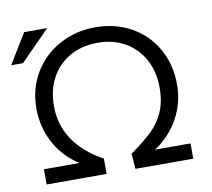

<svg xmlns="http://www.w3.org/2000/svg" viewBox="-82 -849 1040 943"><g transform="rotate(-10 438.0 -378.0)"><path d="M807 0V-76H630Q707 -127 749.5 -204.5Q792 -282 792 -373Q792 -473 747 -552Q702 -631 623 -675Q544 -719 444 -719Q347 -719 266 -675Q185 -631 138 -552.5Q91 -474 91 -376Q91 -283 133.5 -204Q176 -125 253 -76H76V0H375V-76Q178 -186 178 -373Q178 -452 211 -513Q244 -574 304 -608Q364 -642 443 -642Q521 -642 580.5 -607.5Q640 -573 672.5 -512Q705 -451 705 -373Q705 -301 682 -250Q659 -199 620 -162Q581 -125 513 -76L519 0ZM6 -607H65L212 -756H97Z"/></g></svg>

Font: Geom Light
Style: Regular
Weight: 300
Version: Version 1.102